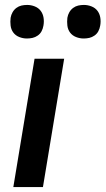

<svg xmlns="http://www.w3.org/2000/svg" viewBox="-20 -758 428 778"><path d="M34 0 120 -520H240L154 0ZM319 -602Q303 -602 288 -608Q273 -614 264 -626Q255 -638 253 -654Q251 -670 253 -686Q255 -698 261 -708.5Q267 -719 276.5 -726Q286 -733 297 -735.5Q308 -738 320 -738Q336 -738 351 -732Q366 -726 375 -714Q384 -702 386.5 -686Q389 -670 386 -654Q384 -642 378.5 -631.5Q373 -621 363 -614Q353 -607 342 -604.5Q331 -602 319 -602ZM89 -602Q73 -602 58 -608Q43 -614 34 -626Q25 -638 23 -654Q21 -670 23 -686Q25 -698 31 -708.5Q37 -719 46.5 -726Q56 -733 67 -735.5Q78 -738 90 -738Q106 -738 121 -732Q136 -726 145 -714Q154 -702 156.5 -686Q159 -670 156 -654Q154 -642 148.5 -631.5Q143 -621 133 -614Q123 -607 112 -604.5Q101 -602 89 -602Z"/></svg>

Font: Iosevka Aile Oblique
Style: Bold
Weight: 700
Italic angle: -9°
Designer: Belleve Invis
Foundry: Belleve Invis
Version: Version 31.1.0; ttfautohint (v1.8.4)